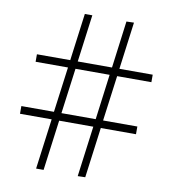

<svg xmlns="http://www.w3.org/2000/svg" viewBox="-84 -828 815 908"><g transform="rotate(10 323.0 -374.5)"><path d="M30 -274H186.5L215.5 -492H60V-528H220L250 -755H286L256 -528H420.5L450 -754L486 -755L456 -528H616V-492H451.5L422.5 -274H587V-237H418L386 5L350 6L382 -237H218L186 5H150L182 -237H30ZM222.5 -274H387L415.5 -492H251.5Z"/></g></svg>

Font: Bodoni* 06pt Fatface
Style: Regular
Weight: 900
Version: Version 2.3